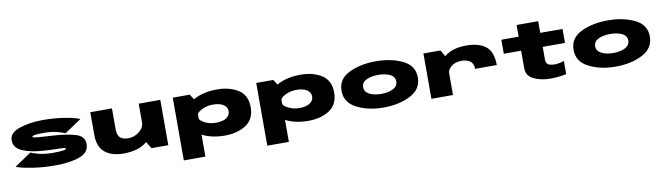

<svg xmlns="http://www.w3.org/2000/svg" viewBox="-43 -1478 8440 2444"><g transform="rotate(-10 4177.0 -256.0)"><path d="M556 4Q751 4 876 -40.5Q1001 -85 1001 -197.5Q1001 -298 884.8 -331.8Q768.5 -365.5 606 -374.5Q501 -382 419 -387Q337 -392 337 -406Q337 -419 377 -424.5Q417 -430 496 -430Q584 -430 659 -410.5Q734 -391 761 -377L978 -522Q923 -548.5 791 -570.8Q659 -593 502 -593Q333 -593 201 -548.5Q69 -504 69 -407.5Q69 -307.5 178 -261.8Q287 -216 447 -207Q557.5 -199.5 644.8 -198.5Q732 -197.5 732 -184Q732 -170 683 -164.5Q634 -159 564 -159Q459 -159 381.5 -178.5Q304 -198 277 -213.5L60 -66.5Q121 -41.5 262.5 -18.8Q404 4 556 4Z M1805 0H2022V-586H1743V-101ZM1397 -586H1117V-297.5Q1117 -136.5 1205 -65.5Q1293 5.5 1444 5.5Q1664 5.5 1772.5 -108.8Q1881 -223 1881 -283.5L1745 -356.5Q1745 -278.5 1681 -227Q1617 -175.5 1536 -175.5Q1465 -175.5 1431 -208.5Q1397 -241.5 1397 -319.5Z M2183 225H2462V-494L2403 -586H2183ZM2755 4.5Q2917 4.5 3028 -67.8Q3139 -140 3139 -295Q3139 -450 3028 -520.8Q2917 -591.5 2755 -591.5Q2586 -591.5 2466 -529.5Q2346 -467.5 2346 -435.5L2462 -315.5Q2462 -345.5 2527 -378Q2592 -410.5 2670 -410.5Q2758 -410.5 2806 -378.5Q2854 -346.5 2854 -293Q2854 -240 2806 -208Q2758 -176 2670 -176Q2592 -176 2527 -209Q2462 -242 2462 -272L2346 -151Q2346 -119 2466 -57.2Q2586 4.5 2755 4.5Z M3262 225H3541V-494L3482 -586H3262ZM3834 4.5Q3996 4.5 4107 -67.8Q4218 -140 4218 -295Q4218 -450 4107 -520.8Q3996 -591.5 3834 -591.5Q3665 -591.5 3545 -529.5Q3425 -467.5 3425 -435.5L3541 -315.5Q3541 -345.5 3606 -378Q3671 -410.5 3749 -410.5Q3837 -410.5 3885 -378.5Q3933 -346.5 3933 -293Q3933 -240 3885 -208Q3837 -176 3749 -176Q3671 -176 3606 -209Q3541 -242 3541 -272L3425 -151Q3425 -119 3545 -57.2Q3665 4.5 3834 4.5Z M4807 4Q5006 4 5153 -71Q5300 -146 5300 -298.5Q5300 -451.5 5153 -522.5Q5006 -593.5 4807 -593.5Q4609 -593.5 4461.5 -522.5Q4314 -451.5 4314 -298.5Q4314 -146 4461.5 -71Q4609 4 4807 4ZM4807 -172Q4717 -172 4655 -203Q4593 -234 4593 -296Q4593 -358.5 4655 -388Q4717 -417.5 4807 -417.5Q4898 -417.5 4959.5 -388Q5021 -358.5 5021 -296Q5021 -234 4959.5 -203Q4898 -172 4807 -172Z M6037 -279H6317Q6317 -449 6229.5 -520Q6142 -591 5975 -591Q5798 -591 5696.2 -508Q5594.5 -425 5594.5 -359L5700 -270Q5700 -329 5752.5 -369.5Q5805 -410 5883 -410Q5949 -410 5993 -379.5Q6037 -349 6037 -279ZM5423 0H5702V-484L5643 -586H5423Z M6959 10Q7069 10 7167 -12V-182Q7104 -159 7047 -159Q6994 -159 6963.5 -175Q6933 -191 6933 -243V-405H7221V-586H6933V-737H6654V-586H6430V-405H6654V-176Q6654 -78 6747.5 -34Q6841 10 6959 10Z M7806 4Q8005 4 8152 -71Q8299 -146 8299 -298.5Q8299 -451.5 8152 -522.5Q8005 -593.5 7806 -593.5Q7608 -593.5 7460.5 -522.5Q7313 -451.5 7313 -298.5Q7313 -146 7460.5 -71Q7608 4 7806 4ZM7806 -172Q7716 -172 7654 -203Q7592 -234 7592 -296Q7592 -358.5 7654 -388Q7716 -417.5 7806 -417.5Q7897 -417.5 7958.5 -388Q8020 -358.5 8020 -296Q8020 -234 7958.5 -203Q7897 -172 7806 -172Z"/></g></svg>

Font: Anybody ExtraExpanded Black
Style: Regular
Weight: 900
Width: 8
Version: Version 1.113;gftools[0.9.25]